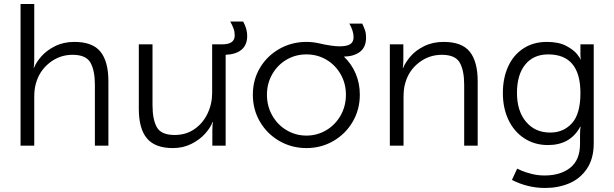

<svg xmlns="http://www.w3.org/2000/svg" viewBox="-20 -723 3049 953"><path d="M150 -703V-429Q150 -412 149 -401Q148 -390 147 -387H149Q160 -415 186.5 -444.5Q213 -474 254.5 -494.5Q296 -515 349 -515Q440 -515 479 -466Q518 -417 518 -320V0H451V-302Q451 -373 429 -412Q407 -451 340 -451Q276 -451 225.5 -411Q175 -371 158 -308Q150 -281 150 -241V0H82V-703Z M1100 -451V0H1034V-78Q1034 -93 1035 -103.5Q1036 -114 1037 -117H1035Q1025 -90 998.5 -60Q972 -30 930.5 -9Q889 12 838 12Q750 12 709.5 -36Q669 -84 669 -183V-503H737V-201Q737 -130 758.5 -91.5Q780 -53 847 -53Q903 -53 945 -82Q987 -111 1010 -159Q1033 -207 1033 -262V-503H1084Q1145 -503 1145 -547Q1145 -565 1139.5 -580.5Q1134 -596 1123 -616H1187Q1207 -580 1207 -545Q1207 -500 1179 -476.5Q1151 -453 1100 -451Z M1687 -442Q1725 -406 1745.5 -357.5Q1766 -309 1766 -253Q1766 -179 1730.5 -118.5Q1695 -58 1634.5 -23Q1574 12 1501 12Q1428 12 1367 -23Q1306 -58 1270.5 -118.5Q1235 -179 1235 -253Q1235 -327 1270.5 -386.5Q1306 -446 1367 -480.5Q1428 -515 1501 -515Q1534 -515 1568 -507Q1593 -501 1620.5 -497Q1648 -493 1665 -493Q1701 -493 1718 -503.5Q1735 -514 1735 -539Q1735 -569 1714 -606H1778Q1787 -587 1792 -572Q1797 -557 1797 -537Q1797 -489 1767 -466Q1737 -443 1687 -442ZM1501 -453Q1447 -453 1402.5 -427Q1358 -401 1331.5 -355Q1305 -309 1305 -253Q1305 -196 1331.5 -149.5Q1358 -103 1403 -76.5Q1448 -50 1501 -50Q1554 -50 1599 -76.5Q1644 -103 1670.5 -149.5Q1697 -196 1697 -253Q1697 -309 1670.5 -355Q1644 -401 1599.5 -427Q1555 -453 1501 -453Z M1982 -503V-425Q1982 -410 1981 -399.5Q1980 -389 1979 -386H1981Q1992 -413 2017.5 -443Q2043 -473 2085.5 -494Q2128 -515 2182 -515Q2273 -515 2312 -466Q2351 -417 2351 -320V0H2284V-302Q2284 -373 2262 -412Q2240 -451 2173 -451Q2109 -451 2058.5 -411.5Q2008 -372 1991 -309Q1983 -281 1983 -241V0H1915V-503Z M2683 148Q2762 148 2810.5 109.5Q2859 71 2859 -9V-57Q2859 -71 2860 -81Q2861 -91 2862 -94H2860Q2811 -3 2700 -3Q2634 -3 2583 -36Q2532 -69 2504 -127.5Q2476 -186 2476 -261Q2476 -336 2502.5 -393.5Q2529 -451 2578.5 -483Q2628 -515 2694 -515Q2753 -515 2790 -495.5Q2827 -476 2844 -454.5Q2861 -433 2861 -428H2863Q2863 -429 2862 -434Q2861 -439 2861 -446V-503H2927V-12Q2927 64 2893.5 114Q2860 164 2805.5 187Q2751 210 2686 210Q2599 210 2521 170L2547 114Q2552 117 2571 125Q2590 133 2620 140.5Q2650 148 2683 148ZM2861 -261Q2861 -453 2701 -453Q2628 -453 2587 -402.5Q2546 -352 2546 -262Q2546 -172 2591 -118.5Q2636 -65 2711 -65Q2777 -65 2819 -111.5Q2861 -158 2861 -261Z"/></svg>

Font: Museo Sans Light
Style: Regular
Weight: 300
Designer: Jos Buivenga
Foundry: Jos Buivenga & Rosetta Type Foundry (extension, remastering)
Version: Version 3.600;PS 1.000;hotconv 1.0.88;makeotf.lib2.5.647800;